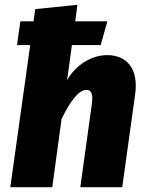

<svg xmlns="http://www.w3.org/2000/svg" viewBox="-20 -781 613 801"><path d="M427 -551C360 -551 296 -509 260 -447L280 -593H400L428 -692H294L303 -761L127 -743L120 -692H65L51 -593H106L23 0H198L237 -285C274 -360 308 -406 341 -406C358 -406 370 -394 363 -346L315 0H490L544 -389C558 -491 512 -551 427 -551Z"/></svg>

Font: Fira Sans ExtraBold
Style: Italic
Weight: 800
Italic angle: -8°
Designer: bBox Type GmbH & Carrois Corporate GbR & Edenspiekermann AG
Foundry: bBox Type GmbH & Carrois Corporate GbR & Edenspiekermann AG
Version: Version 4.301;PS 004.301;hotconv 1.0.88;makeotf.lib2.5.64775